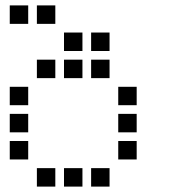

<svg xmlns="http://www.w3.org/2000/svg" viewBox="-20 -704 640 708"><path d="M17 -684Q16 -684 16 -684Q16 -684 16 -683V-617Q16 -616 16 -616Q16 -616 17 -616H83Q84 -616 84 -616Q84 -616 84 -617V-683Q84 -684 84 -684Q84 -684 83 -684ZM117 -684Q116 -684 116 -684Q116 -684 116 -683V-617Q116 -616 116 -616Q116 -616 117 -616H183Q184 -616 184 -616Q184 -616 184 -617V-683Q184 -684 184 -684Q184 -684 183 -684ZM217 -584Q216 -584 216 -584Q216 -584 216 -583V-517Q216 -516 216 -516Q216 -516 217 -516H283Q284 -516 284 -516Q284 -516 284 -517V-583Q284 -584 284 -584Q284 -584 283 -584ZM317 -584Q316 -584 316 -584Q316 -584 316 -583V-517Q316 -516 316 -516Q316 -516 317 -516H383Q384 -516 384 -516Q384 -516 384 -517V-583Q384 -584 384 -584Q384 -584 383 -584ZM117 -484Q116 -484 116 -484Q116 -484 116 -483V-417Q116 -416 116 -416Q116 -416 117 -416H183Q184 -416 184 -416Q184 -416 184 -417V-483Q184 -484 184 -484Q184 -484 183 -484ZM217 -484Q216 -484 216 -484Q216 -484 216 -483V-417Q216 -416 216 -416Q216 -416 217 -416H283Q284 -416 284 -416Q284 -416 284 -417V-483Q284 -484 284 -484Q284 -484 283 -484ZM317 -484Q316 -484 316 -484Q316 -484 316 -483V-417Q316 -416 316 -416Q316 -416 317 -416H383Q384 -416 384 -416Q384 -416 384 -417V-483Q384 -484 384 -484Q384 -484 383 -484ZM17 -384Q16 -384 16 -384Q16 -384 16 -383V-317Q16 -316 16 -316Q16 -316 17 -316H83Q84 -316 84 -316Q84 -316 84 -317V-383Q84 -384 84 -384Q84 -384 83 -384ZM417 -384Q416 -384 416 -384Q416 -384 416 -383V-317Q416 -316 416 -316Q416 -316 417 -316H483Q484 -316 484 -316Q484 -316 484 -317V-383Q484 -384 484 -384Q484 -384 483 -384ZM17 -284Q16 -284 16 -284Q16 -284 16 -283V-217Q16 -216 16 -216Q16 -216 17 -216H83Q84 -216 84 -216Q84 -216 84 -217V-283Q84 -284 84 -284Q84 -284 83 -284ZM417 -284Q416 -284 416 -284Q416 -284 416 -283V-217Q416 -216 416 -216Q416 -216 417 -216H483Q484 -216 484 -216Q484 -216 484 -217V-283Q484 -284 484 -284Q484 -284 483 -284ZM17 -184Q16 -184 16 -184Q16 -184 16 -183V-117Q16 -116 16 -116Q16 -116 17 -116H83Q84 -116 84 -116Q84 -116 84 -117V-183Q84 -184 84 -184Q84 -184 83 -184ZM417 -184Q416 -184 416 -184Q416 -184 416 -183V-117Q416 -116 416 -116Q416 -116 417 -116H483Q484 -116 484 -116Q484 -116 484 -117V-183Q484 -184 484 -184Q484 -184 483 -184ZM117 -84Q116 -84 116 -84Q116 -84 116 -83V-17Q116 -16 116 -16Q116 -16 117 -16H183Q184 -16 184 -16Q184 -16 184 -17V-83Q184 -84 184 -84Q184 -84 183 -84ZM217 -84Q216 -84 216 -84Q216 -84 216 -83V-17Q216 -16 216 -16Q216 -16 217 -16H283Q284 -16 284 -16Q284 -16 284 -17V-83Q284 -84 284 -84Q284 -84 283 -84ZM317 -84Q316 -84 316 -84Q316 -84 316 -83V-17Q316 -16 316 -16Q316 -16 317 -16H383Q384 -16 384 -16Q384 -16 384 -17V-83Q384 -84 384 -84Q384 -84 383 -84Z"/></svg>

Font: Doto SemiBold
Style: Regular
Weight: 600
Monospace: yes
Version: Version 1.000